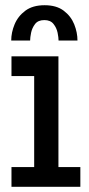

<svg xmlns="http://www.w3.org/2000/svg" viewBox="-20 -716 340 736"><path d="M24 0V-75.5H111V-424.5H24V-500H204V-75.5H288V0ZM151 -696Q196.5 -696 224.2 -675Q252 -654 264.5 -622.8Q277 -591.5 277 -560.5H204.5Q204.5 -572 200.8 -590.5Q197 -609 185.2 -624Q173.5 -639 150 -639Q126 -639 114.5 -624Q103 -609 99.2 -590.5Q95.5 -572 95.5 -560.5H23Q23 -591.5 36 -622.8Q49 -654 77.2 -675Q105.5 -696 151 -696Z"/></svg>

Font: Trispace Condensed
Style: Regular
Weight: 400
Width: 3
Designer: Tyler Finck
Foundry: Etcetera Type Company
Version: Version 1.210; ttfautohint (v1.8.3)